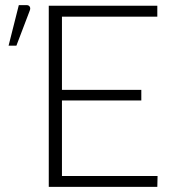

<svg xmlns="http://www.w3.org/2000/svg" viewBox="-20 -730 686 750"><path d="M595.5 -42.5 594.5 0H170.5V-707.5H594.5V-665H222V-379H532V-337.5H222V-42.5ZM13.5 -551.5 53.5 -710H84Q92.5 -710 96.2 -703.8Q100 -697.5 96 -688L44 -551.5Z"/></svg>

Font: Lato 2
Style: Regular
Weight: 300
Designer: Lukasz Dziedzic with Adam Twardoch and Botio Nikoltchev
Foundry: tyPoland Lukasz Dziedzic
Version: Version 2.015; 2015-08-06; http://www.latofonts.com/